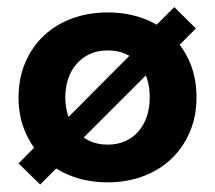

<svg xmlns="http://www.w3.org/2000/svg" viewBox="-20 -499 597 533"><path d="M107.5 -122 31.5 -45.3 91.5 13.3 161.3 -56.5 180.3 -85.3 418.3 -323.2 442 -338 523.8 -420 463.8 -479.3 384.5 -400 372.5 -377.5 143.8 -147.8ZM279 7.2Q331.5 7.2 376.6 -9.5Q421.8 -26.2 454.8 -57.2Q487.8 -88.2 506.6 -131.8Q525.5 -175.3 525.5 -228.8Q525.5 -281.5 507.4 -324.9Q489.3 -368.3 456.6 -399.4Q424 -430.5 378.5 -447.5Q333 -464.5 279 -464.5Q225.8 -464.5 180.5 -447.9Q135.2 -431.3 102.2 -400.4Q69.2 -369.5 50.4 -325.8Q31.5 -282 31.5 -228.8Q31.5 -176 50 -132.9Q68.5 -89.8 101.2 -58.4Q134 -27 179.5 -9.9Q225 7.2 279 7.2ZM279 -97.5Q251 -97.5 229 -107.6Q207 -117.8 191.9 -135.6Q176.8 -153.5 169 -177.6Q161.3 -201.8 161.3 -228.8Q161.3 -256.5 169.3 -280.4Q177.3 -304.2 192.5 -321.6Q207.8 -339 229.4 -349Q251 -359 279 -359Q307 -359 328.6 -349.4Q350.2 -339.7 365.4 -322Q380.5 -304.2 388.1 -280.7Q395.7 -257.2 395.7 -228.8Q395.7 -200.3 387.7 -176.1Q379.7 -152 364.6 -134.5Q349.5 -117 327.9 -107.3Q306.3 -97.5 279 -97.5Z"/></svg>

Font: Tilda Sans VF
Style: Regular
Weight: 400
Designer: ParaType Ltd
Foundry: ParaType Ltd
Version: Version 1.010